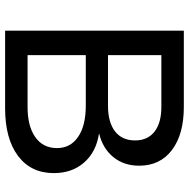

<svg xmlns="http://www.w3.org/2000/svg" viewBox="-14 -726 740 752"><g transform="rotate(90 356.0 -350.0)"><path d="M399 -700Q506 -700 567.5 -653.5Q629 -607 629 -525Q629 -465 595 -423.5Q561 -382 502 -368Q575 -357 616.5 -309.5Q658 -262 658 -191Q658 -101 590.5 -50.5Q523 0 404 0H100V-700ZM394 -403Q459 -403 494.5 -430.5Q530 -458 530 -509Q530 -559 494.5 -586Q459 -613 394 -612H196V-403ZM394 -88Q472 -87 516 -117.5Q560 -148 560 -203Q560 -256 516 -286Q472 -316 394 -316H196V-88Z"/></g></svg>

Font: Montserrat arm
Style: Regular
Weight: 400
Designer: Julieta Ulanovsky
Foundry: Julieta Ulanovsky
Version: Version 6.000;PS 006.000;hotconv 1.0.88;makeotf.lib2.5.64775